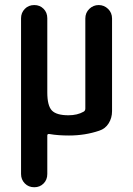

<svg xmlns="http://www.w3.org/2000/svg" viewBox="-20 -540 540 779"><path d="M119.1 219.7Q95.7 219.7 80.6 204.1Q65.4 188.5 65.4 166V-465.8Q65.4 -488.3 80.6 -503.9Q95.7 -519.5 119.1 -519.5Q141.6 -519.5 156.7 -504.4Q171.9 -489.3 171.9 -465.8V-165Q171.9 -111.3 190.4 -91.8Q209 -72.3 257.8 -72.3Q293.9 -72.3 319.3 -86.9Q326.2 -90.8 326.2 -99.6V-464.8Q326.2 -488.3 342.3 -503.9Q358.4 -519.5 380.4 -519.5Q402.3 -519.5 418.5 -503.9Q434.6 -488.3 434.6 -464.8V-88.9Q434.6 -61.5 420.9 -39.6Q407.2 -17.6 382.8 -9.8Q325.2 9.8 259.8 9.8Q214.8 9.8 181.6 3.9Q171.9 2 171.9 9.8V166Q171.9 189.5 156.7 204.6Q141.6 219.7 119.1 219.7Z"/></svg>

Font: Rounded Mgen+ 1mn medium
Style: Regular
Weight: 500
Designer: [Source Han Sans]
Ryoko NISHIZUKA  (kana & ideographs); Paul D. Hunt (Latin, Greek & Cyrillic); Wenlong ZHANG  (bopomofo
Version: Version 1.059.20150602